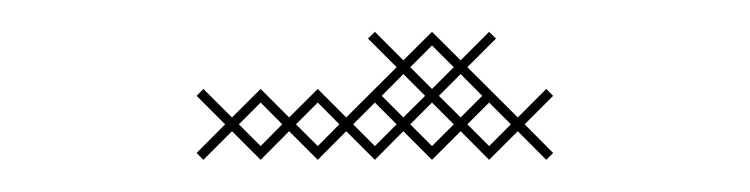

<svg xmlns="http://www.w3.org/2000/svg" viewBox="-20 -167 469 120"><path d="M325.7 -71.4 307.9 -89.3 325.7 -107.1 321.4 -111.4 303.6 -93.6 272.1 -125 290 -142.9 285.7 -147.1 267.9 -129.3 250 -147.1 232.1 -129.3 214.3 -147.1 210 -142.9 227.9 -125 196.4 -93.6 178.6 -111.4 160.7 -93.6 142.9 -111.4 125 -93.6 107.1 -111.4 102.9 -107.1 120.7 -89.3 102.9 -71.4 107.1 -67.1 125 -85 142.9 -67.1 160.7 -85 178.6 -67.1 196.4 -85 214.3 -67.1 232.1 -85 250 -67.1 267.9 -85 285.7 -67.1 303.6 -85 321.4 -67.1ZM254.3 -107.1 267.9 -120.7 281.4 -107.1 267.9 -93.6ZM214.3 -102.9 227.9 -89.3 214.3 -75.7 200.7 -89.3ZM250 -102.9 263.6 -89.3 250 -75.7 236.4 -89.3ZM129.3 -89.3 142.9 -102.9 156.4 -89.3 142.9 -75.7ZM165 -89.3 178.6 -102.9 192.1 -89.3 178.6 -75.7ZM218.6 -107.1 232.1 -120.7 245.7 -107.1 232.1 -93.6ZM236.4 -125 250 -138.6 263.6 -125 250 -111.4ZM272.1 -89.3 285.7 -102.9 299.3 -89.3 285.7 -75.7Z"/></svg>

Font: Gossip Low Cross Stitch
Style: Regular
Weight: 300
Width: 3
Designer: Deborah Khodanovich
Version: Version 1.001;Glyphs 3.3.1 (3343)